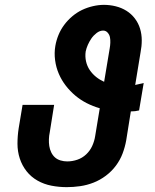

<svg xmlns="http://www.w3.org/2000/svg" viewBox="-20 -763 640 791"><path d="M255 8Q223 8 192 2Q161 -4 134.5 -19Q108 -34 89.5 -57.5Q71 -81 61.5 -110Q52 -139 52 -171Q52 -203 57 -235L73 -331H203L185 -218Q182 -204 181.5 -189.5Q181 -175 183 -161.5Q185 -148 191 -135.5Q197 -123 206.5 -114.5Q216 -106 229.5 -102Q243 -98 257 -98Q278 -98 298.5 -105Q319 -112 335 -127Q351 -142 360 -162Q369 -182 372 -202L391 -317Q363 -325 337.5 -338Q312 -351 290.5 -369Q269 -387 251.5 -409.5Q234 -432 222.5 -458.5Q211 -485 207 -515Q203 -545 208 -574Q212 -597 221 -619Q230 -641 244.5 -660.5Q259 -680 278 -696Q297 -712 318 -722Q339 -732 362.5 -737.5Q386 -743 408 -743Q433 -743 457 -737Q481 -731 501 -718.5Q521 -706 535.5 -687Q550 -668 557 -645Q564 -622 564 -597Q564 -572 559 -547L537 -413Q546 -415 554.5 -417Q563 -419 572 -421L553 -308Q545 -306 536.5 -305Q528 -304 519 -304L500 -185Q495 -157 485 -130.5Q475 -104 457.5 -80.5Q440 -57 416 -39Q392 -21 365 -10.5Q338 0 310 4Q282 8 255 8ZM409 -426 432 -564Q434 -575 434.5 -587Q435 -599 433 -609.5Q431 -620 423.5 -628.5Q416 -637 405 -637Q391 -637 378 -627Q365 -617 356.5 -604.5Q348 -592 342 -578.5Q336 -565 333 -551Q330 -530 334.5 -510Q339 -490 350 -474Q361 -458 376 -446Q391 -434 409 -426Z"/></svg>

Font: Iosevka Slab Heavy Extended
Style: Italic
Weight: 900
Width: 7
Italic angle: -9°
Monospace: yes
Designer: Belleve Invis
Foundry: Belleve Invis
Version: Version 11.1.0; ttfautohint (v1.8.3)